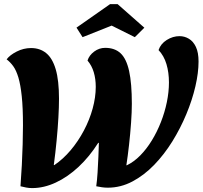

<svg xmlns="http://www.w3.org/2000/svg" viewBox="-20 -917 999 947"><path d="M138.7 10.7Q123.7 10.7 109.3 8Q95 5.3 81 1.7Q85 -51.3 87.7 -103.3Q90.3 -155.3 91.8 -205.2Q93.3 -255 93.3 -298.7Q93.3 -385 87.3 -442.2Q81.3 -499.3 70.7 -534.8Q60 -570.3 45.2 -590.7Q30.3 -611 12.7 -624.3Q28.7 -645.7 62.5 -662.8Q96.3 -680 133.3 -680Q177 -680 207.8 -655Q238.7 -630 254.8 -575.2Q271 -520.3 271 -430.3Q271 -389.7 268 -336.8Q265 -284 259.3 -224.5Q253.7 -165 245.3 -102.7H248Q291.3 -132 328.7 -176.3Q366 -220.7 393.8 -273.3Q421.7 -326 437 -381.7Q452.3 -437.3 452.3 -488.7Q452.3 -527.7 442.5 -560.7Q432.7 -593.7 411.7 -618.3Q419.7 -644.3 444.5 -662.7Q469.3 -681 498.7 -681Q546 -681 574.7 -654.3Q603.3 -627.7 616.8 -566.8Q630.3 -506 630.3 -404.7Q630.3 -365.7 626.5 -311.8Q622.7 -258 616.5 -202.7Q610.3 -147.3 603.3 -102H606Q640.7 -118.7 671.8 -150.3Q703 -182 729 -224.5Q755 -267 773.8 -315.2Q792.7 -363.3 803 -413.5Q813.3 -463.7 813.3 -510.3Q813.3 -559.7 801 -600.8Q788.7 -642 762 -670Q772.7 -701.3 802.7 -720Q832.7 -738.7 865.3 -738.7Q890.3 -738.7 911.8 -725.8Q933.3 -713 946.3 -685.5Q959.3 -658 959.3 -613.7Q959.3 -558.3 943.8 -491.3Q928.3 -424.3 899.3 -354.5Q870.3 -284.7 830.2 -219.8Q790 -155 740.2 -103.5Q690.3 -52 632.7 -21.7Q575 8.7 512 8.7Q497.3 8.7 483.3 6.7Q469.3 4.7 454.7 1.7Q458.7 -26.3 461.2 -65.2Q463.7 -104 465.3 -143.5Q467 -183 467.7 -212.3H464.3Q421.3 -144.3 367.7 -94.2Q314 -44 255.3 -16.7Q196.7 10.7 138.7 10.7ZM387.3 -733.7 357.3 -780.7 523 -896.7H560L692 -780.3L645 -733.7L530.7 -790.7Z"/></svg>

Font: Sansita Swashed Light
Style: Regular
Weight: 300
Designer: Pablo Cosgaya
Foundry: Omnibus-Type
Version: Version 1.003